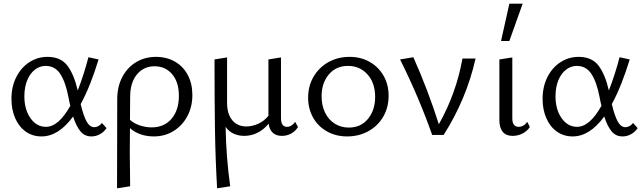

<svg xmlns="http://www.w3.org/2000/svg" viewBox="-20 -731 3474 1040"><path d="M42 -195Q42 -262 68.5 -314Q95 -366 139.5 -394.5Q184 -423 237 -423Q309 -423 345 -375.5Q381 -328 401 -241Q434 -325 459 -421L514 -409Q469 -262 417 -167Q432 -104 449 -73Q466 -42 491 -42Q502 -42 513 -48Q524 -54 532 -65L557 -37Q544 -17 522 -4.5Q500 8 475 8Q438 8 415 -20.5Q392 -49 376 -100Q297 8 205 8Q156 8 119 -18.5Q82 -45 62 -91.5Q42 -138 42 -195ZM229 -44Q297 -44 361 -158Q356 -175 351 -204Q335 -287 306.5 -330.5Q278 -374 227 -374Q196 -374 169.5 -354Q143 -334 127.5 -296.5Q112 -259 112 -209Q112 -138 145 -91Q178 -44 229 -44Z M615 -193Q615 -262 642.5 -314Q670 -366 717.5 -394.5Q765 -423 825 -423Q883 -423 928 -397Q973 -371 997.5 -324Q1022 -277 1022 -216Q1022 -153 995 -102Q968 -51 920.5 -21.5Q873 8 813 8Q775 8 741.5 -3.5Q708 -15 684 -37L683 98Q683 152 685 278L614 289Q615 125 615 -193ZM801 -41Q870 -41 909.5 -88Q949 -135 949 -212Q949 -286 912.5 -329Q876 -372 817 -372Q758 -372 721.5 -327.5Q685 -283 685 -206L684 -82Q704 -63 736.5 -52Q769 -41 801 -41Z M1142 -409 1210 -420V-174Q1210 -114 1238 -80Q1266 -46 1315 -46Q1346 -46 1378.5 -60.5Q1411 -75 1434 -104V-409L1502 -420V-91Q1502 -44 1535 -44Q1547 -44 1558.5 -51Q1570 -58 1579 -71L1594 -43Q1581 -21 1558 -8Q1535 5 1507 5Q1476 5 1457.5 -12Q1439 -29 1435 -61Q1408 -28 1374 -11.5Q1340 5 1303 5Q1272 5 1245.5 -7Q1219 -19 1202 -44Q1205 123 1227 278L1156 289Q1147 134 1144.5 -21Q1142 -176 1142 -409Z M1649 -202Q1649 -265 1678.5 -315.5Q1708 -366 1759 -394.5Q1810 -423 1874 -423Q1934 -423 1982 -396Q2030 -369 2057.5 -321Q2085 -273 2085 -213Q2085 -149 2056 -99Q2027 -49 1975.5 -20.5Q1924 8 1860 8Q1800 8 1751.5 -19Q1703 -46 1676 -94Q1649 -142 1649 -202ZM2012 -206Q2012 -282 1970.5 -328Q1929 -374 1865 -374Q1800 -374 1761 -327.5Q1722 -281 1722 -210Q1722 -159 1741 -120.5Q1760 -82 1793.5 -61Q1827 -40 1869 -40Q1935 -40 1973.5 -87.5Q2012 -135 2012 -206Z M2147 -409 2219 -421Q2298 -244 2357 -58Q2451 -224 2485 -414H2556Q2506 -193 2383 0H2321Q2248 -207 2147 -409Z M2685 -80V-409L2755 -420V-91Q2755 -44 2789 -44Q2817 -44 2836 -71L2850 -43Q2836 -21 2811 -8Q2786 5 2756 5Q2721 5 2703 -17Q2685 -39 2685 -80ZM2739 -711H2811L2739 -509H2694Z M2919 -195Q2919 -262 2945.5 -314Q2972 -366 3016.5 -394.5Q3061 -423 3114 -423Q3186 -423 3222 -375.5Q3258 -328 3278 -241Q3311 -325 3336 -421L3391 -409Q3346 -262 3294 -167Q3309 -104 3326 -73Q3343 -42 3368 -42Q3379 -42 3390 -48Q3401 -54 3409 -65L3434 -37Q3421 -17 3399 -4.5Q3377 8 3352 8Q3315 8 3292 -20.5Q3269 -49 3253 -100Q3174 8 3082 8Q3033 8 2996 -18.5Q2959 -45 2939 -91.5Q2919 -138 2919 -195ZM3106 -44Q3174 -44 3238 -158Q3233 -175 3228 -204Q3212 -287 3183.5 -330.5Q3155 -374 3104 -374Q3073 -374 3046.5 -354Q3020 -334 3004.5 -296.5Q2989 -259 2989 -209Q2989 -138 3022 -91Q3055 -44 3106 -44Z"/></svg>

Font: LXGW Bright GB
Style: Regular
Weight: 400
Designer: Christian Thalmann (Catharsis Fonts)
Foundry: LXGW / Christian Thalmann (Catharsis Fonts) / Fontworks Inc.
Version: Version 5.510